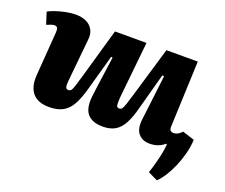

<svg xmlns="http://www.w3.org/2000/svg" viewBox="-118 -711 1273 1087"><g transform="rotate(20 518.0 -167.5)"><path d="M5 -489Q17 -497 44 -506.5Q71 -516 104.5 -523Q138 -530 169 -530Q204 -530 230.5 -517.5Q257 -505 271 -480Q285 -455 280 -417L255 -163Q252 -133 256.5 -123.5Q261 -114 272 -114Q282 -114 288.5 -121.5Q295 -129 302.5 -153.5Q310 -178 325 -229L407 -516H597L562 -174Q560 -145 561.5 -129.5Q563 -114 579 -114Q589 -114 595 -122.5Q601 -131 608.5 -152.5Q616 -174 627 -212L717 -516H906L890 -120Q889 -102 896 -95.5Q903 -89 915 -89Q929 -89 941 -96Q953 -103 964 -115L1036 -92Q1034 -50 1023 -7.5Q1012 35 995.5 73.5Q979 112 959 143.5Q939 175 918 195L860 167Q869 141 877.5 110Q886 79 893 46.5Q900 14 902 -16L897 -18Q880 -3 858 5.5Q836 14 807 14Q764 14 740 -14Q716 -42 722 -98Q730 -166 738.5 -234Q747 -302 755 -372L744 -374L684 -153Q669 -95 649 -58Q629 -21 599.5 -3.5Q570 14 524 14Q462 14 432.5 -20Q403 -54 412 -129Q419 -190 428 -250Q437 -310 445 -372L436 -374L376 -159Q360 -100 339 -61.5Q318 -23 285.5 -4.5Q253 14 201 14Q154 14 125 -4Q96 -22 84 -54.5Q72 -87 75 -129L95 -398Q96 -415 91.5 -423.5Q87 -432 74 -432Q66 -432 55 -428.5Q44 -425 28 -418Z"/></g></svg>

Font: Literata 18pt ExtraBold
Style: Italic
Weight: 800
Italic angle: -2°
Designer: Latin by Veronika Burian and Jose Scaglione. Greek by Irene Vlachou. Cyrillic by Vera Evstafieva
Foundry: TypeTogether
Version: Version 3.103;gftools[0.9.29]